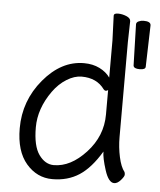

<svg xmlns="http://www.w3.org/2000/svg" viewBox="-52 -754 680 818"><g transform="rotate(5 287.5 -345.5)"><path d="M406 -381Q402 -377 396.5 -377Q391 -377 387 -382Q354 -428 289 -428Q258 -428 225 -407.5Q192 -387 167 -352Q113 -276 113 -196Q113 -116 139.5 -79Q166 -42 203 -42Q275 -42 340.5 -113Q406 -184 406 -276ZM474 -681 472 -592V-185Q472 -142 481 -100.5Q490 -59 506 -39Q508 -35 508 -27.5Q508 -20 494 -4Q480 12 466 12Q442 12 425.5 -39.5Q409 -91 409 -118Q366 -46 317 -14Q268 18 202 18Q136 18 90.5 -35Q45 -88 45 -186Q45 -304 121 -395Q197 -486 294 -486Q332 -486 361 -471.5Q390 -457 406 -434V-593L402 -699Q402 -709 420 -709Q438 -709 456 -701.5Q474 -694 474 -681ZM557 -494Q557 -481 532 -481Q507 -481 505 -494L500 -670Q500 -679 510 -683.5Q520 -688 531 -688Q562 -688 562 -671V-670Z"/></g></svg>

Font: Moon Stars Kai T
Style: Regular
Weight: 400
Designer: GuiWonder
Version: Version 1.101